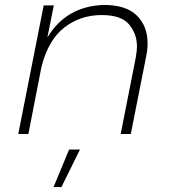

<svg xmlns="http://www.w3.org/2000/svg" viewBox="-20 -543 690 778"><path d="M510 0H469L530 -309Q535 -337 535 -355Q535 -405 503.5 -443.5Q472 -482 392 -482Q305 -482 240 -431Q175 -380 148 -272L95 0H54L157 -521H198L172 -391Q248 -518 401 -523Q491 -523 534.5 -480Q578 -437 578 -367Q578 -342 572 -313ZM229 215H197L260 63H304Z"/></svg>

Font: Argentum Sans ExtraLight
Style: Italic
Weight: 200
Italic angle: -11°
Designer: Julieta Ulanovsky (font), Cristiano Sobral (main changes and remaster)
Foundry: Julieta Ulanovsky (font), Cristiano Sobral (main changes and remaster)
Version: Version 2.007;June 15, 2022;FontCreator 14.0.0.2814 64-bit; 